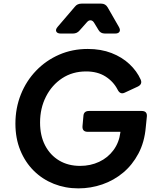

<svg xmlns="http://www.w3.org/2000/svg" viewBox="-20 -1027 854 1059"><path d="M412 12Q340 12 277 -13Q214 -38 166.5 -85Q119 -132 92 -198Q65 -264 65 -345Q65 -431 95 -506Q125 -581 179.5 -637.5Q234 -694 306.5 -725.5Q379 -757 464 -757Q537 -757 595 -734.5Q653 -712 694 -673.5Q735 -635 756 -588Q767 -562 739 -549L668 -516Q643 -504 629 -532Q606 -577 562 -605Q518 -633 455 -633Q380 -633 323 -595.5Q266 -558 233.5 -494Q201 -430 201 -351Q201 -278 229 -224.5Q257 -171 306.5 -141.5Q356 -112 422 -112Q479 -112 527 -134.5Q575 -157 606 -199Q637 -241 644 -297V-300H464Q433 -300 435 -331L440 -386Q441 -415 471 -415H761Q793 -415 790 -384L784 -325Q777 -243 743.5 -180Q710 -117 659 -74.5Q608 -32 544.5 -10Q481 12 412 12ZM315 -842Q296 -842 290.5 -853Q285 -864 298 -879L393 -990Q406 -1007 430 -1007H538Q562 -1007 574 -986L636 -878Q645 -862 639 -852Q633 -842 615 -842H559Q534 -842 523 -862L500 -900Q492 -914 480.5 -915Q469 -916 459 -904L419 -859Q405 -842 382 -842Z"/></svg>

Font: Pitagon Sans Text Bold
Style: Italic
Weight: 700
Italic angle: -8°
Designer: Travis Tran
Foundry: Pitagon
Version: Version 1.001; ttfautohint (v1.8.4.7-5d5b);gftools[0.9.26]